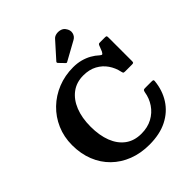

<svg xmlns="http://www.w3.org/2000/svg" viewBox="-273 -1191 1376 1376"><g transform="rotate(-45 415.5 -502.5)"><path d="M45 -375Q45 -287.7 73.6 -216Q102.2 -144.2 155 -92.6Q207.8 -41 280.1 -13Q352.5 15 440 15Q546 15 620.8 -23.1Q695.5 -61.2 738 -127.9Q780.5 -194.5 788.8 -279.5Q790 -289 786.6 -292Q783.3 -295 770.5 -295H704Q692.2 -295 688.4 -290.7Q684.5 -286.5 682 -274Q673.7 -221.2 644.1 -177.4Q614.5 -133.5 566.5 -107.5Q518.5 -81.5 455 -81.5Q383 -81.5 333.4 -118Q283.8 -154.5 258.1 -220.5Q232.5 -286.5 232.5 -375Q232.5 -463.5 259.1 -530.4Q285.8 -597.2 335.6 -634.6Q385.5 -672 455 -672Q515.5 -672 559.1 -648.2Q602.7 -624.5 629.6 -585.1Q656.5 -545.7 666.2 -499Q668.7 -488.2 671.5 -484.1Q674.2 -480 688 -480H756.5Q768.3 -480 771.6 -483.2Q775 -486.5 775 -497.5V-735.7Q775 -748 772.5 -751.5Q770 -755 757.5 -755H709Q698.5 -755 695.6 -753.1Q692.7 -751.2 689.2 -745L670.5 -698.3Q662.2 -683.3 656.9 -682.3Q651.5 -681.3 640 -691Q617 -712.5 587.4 -729.3Q557.7 -746 522.2 -755.5Q486.8 -765 445 -765Q361.5 -765 288.9 -735.8Q216.2 -706.5 161.5 -653.8Q106.7 -601 75.9 -529.8Q45 -458.5 45 -375ZM427 -825.5Q431.8 -820.2 435.1 -819.9Q438.5 -819.5 444.5 -823.2L585.5 -901Q609 -913.8 615.5 -940.5Q622 -967.3 601.5 -995Q590.3 -1010.8 570 -1016.4Q549.8 -1022 529.8 -1018Q509.8 -1014 498 -1000.5L390.5 -880.5Q382 -872.3 390.3 -863.5Z"/></g></svg>

Font: Besley
Style: Regular
Weight: 400
Designer: Owen Earl
Foundry: indestructible type*
Version: Version 4.000